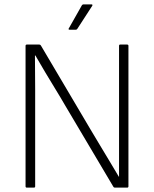

<svg xmlns="http://www.w3.org/2000/svg" viewBox="-20 -859 705 879"><path d="M103 0Q97 0 97 -6V-649Q97 -655 103 -655H160Q164 -655 167 -651L394 -267Q417 -228 439.5 -191Q462 -154 482.5 -119.5Q503 -85 524 -50H525Q525 -87 525 -124Q525 -161 525 -197.5Q525 -234 525 -270V-649Q525 -655 530 -655H562Q568 -655 568 -649V-6Q568 0 562 0H506Q501 0 499 -4L279 -375Q256 -415 232.5 -453Q209 -491 186.5 -529Q164 -567 142 -605H140Q140 -565 140.5 -526.5Q141 -488 141 -450Q141 -412 141 -372V-6Q141 0 135 0ZM298 -723Q295 -723 294 -725Q293 -727 295 -729L355 -835Q358 -839 362 -839H399Q402 -839 403 -837Q404 -835 402 -832L334 -727Q332 -723 327 -723Z"/></svg>

Font: Sofia Sans ExtraLight
Style: Regular
Weight: 250
Version: Version 4.100-B